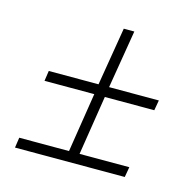

<svg xmlns="http://www.w3.org/2000/svg" viewBox="-76 -603 628 615"><g transform="rotate(15 238.5 -296.0)"><path d="M388 -67H24L29 -101H194L225 -298H60L65 -332H230L262 -525H297L265 -332H430L424 -298H260L229 -101H394Z"/></g></svg>

Font: Georama Extended ExtraLight
Style: Italic
Weight: 200
Width: 7
Italic angle: -9°
Designer: Jean-Baptiste Levee
Foundry: Production Type
Version: Version 1.000